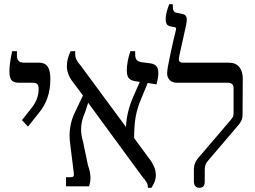

<svg xmlns="http://www.w3.org/2000/svg" viewBox="-20 -892 1220 919"><path d="M85 -317 127 -370Q165 -415 165 -466Q165 -482 159 -489Q153 -496 137 -496H71Q44 -496 34.5 -509Q25 -522 25 -551Q25 -585 38 -647H61V-629Q61 -609 69 -600.5Q77 -592 97 -592H167Q195 -592 208 -573.5Q221 -555 221 -513Q221 -415 164 -349L114 -286Z M654 -415Q637 -375 629.5 -333.5Q622 -292 622 -231L692 -136Q726 -93 726 -54Q726 -38 721 -24.5Q716 -11 705 7H688Q688 -8 682.5 -18Q677 -28 660 -48L402 -400L387 -354Q368 -312 368 -272Q368 -246 377 -216L401 -101Q413 -68 413 -41Q413 -20 406 0H296V-44H319Q329 -44 332 -49Q335 -54 333 -66L316 -203Q313 -223 313 -242Q313 -303 340 -357L377 -435L333 -494Q300 -534 300 -576Q300 -609 318 -647H340V-634Q340 -619 346 -606.5Q352 -594 367 -577L583 -284Q586 -355 617 -427L649 -500L629 -503Q604 -507 595.5 -519Q587 -531 587 -555Q587 -596 604 -647H627V-632Q627 -614 634 -605.5Q641 -597 659 -594L699 -589Q719 -586 728.5 -575.5Q738 -565 738 -541Q738 -525 734 -509Q730 -493 729 -488L687 -495Z M908 -23V-79Q908 -100 915.5 -115.5Q923 -131 941 -150L1082 -315Q1091 -326 1094.5 -332.5Q1098 -339 1098 -349V-471Q1098 -483 1091 -489.5Q1084 -496 1072 -496H826Q805 -496 792.5 -508.5Q780 -521 780 -541Q780 -562 796 -635.5Q812 -709 821 -744Q823 -752 823 -754Q823 -761 816 -762L799 -765Q785 -767 779 -775.5Q773 -784 773 -801Q773 -828 790 -872H807V-864Q807 -848 811 -840Q815 -832 829 -830L853 -825Q874 -822 874 -798Q874 -788 871 -773L838 -624Q836 -612 836 -608Q836 -592 856 -592H1074Q1109 -592 1125.5 -571Q1142 -550 1142 -516L1141 -344Q1141 -326 1134.5 -313Q1128 -300 1114 -285L981 -129Q969 -116 964.5 -105.5Q960 -95 960 -80V-23Q960 7 935 7Q922 7 915 -1Q908 -9 908 -23Z"/></svg>

Font: Noto Serif Hebrew Narrow
Style: Regular
Weight: 400
Width: 4
Designer: Monotype Design Team
Foundry: Monotype Imaging Inc.
Version: Version 1.000